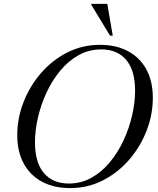

<svg xmlns="http://www.w3.org/2000/svg" viewBox="-20 -955 811 985"><path d="M764 -453.5Q764 -366.5 731.8 -283.8Q699.5 -201 642 -134.8Q584.5 -68.5 507.2 -29.2Q430 10 340 10Q256.5 10 195.5 -22.8Q134.5 -55.5 101.5 -116.5Q68.5 -177.5 68.5 -261.5Q68.5 -348.5 100.8 -431.2Q133 -514 190.5 -580.2Q248 -646.5 325.2 -685.8Q402.5 -725 492.5 -725Q576.5 -725 637.2 -692.2Q698 -659.5 731 -598.8Q764 -538 764 -453.5ZM159.5 -225.5Q159.5 -120.5 205.5 -67Q251.5 -13.5 333 -13.5Q396.5 -13.5 449.5 -43.2Q502.5 -73 544 -123.2Q585.5 -173.5 614.2 -235.8Q643 -298 658 -363.8Q673 -429.5 673 -489.5Q673 -594.5 627.2 -648Q581.5 -701.5 499.5 -701.5Q436 -701.5 383 -671.8Q330 -642 288.5 -591.8Q247 -541.5 218.2 -479.2Q189.5 -417 174.5 -351.2Q159.5 -285.5 159.5 -225.5ZM558.5 -772H544.5L448 -931L449 -935H530.5Z"/></svg>

Font: Newsreader 72pt
Style: Italic
Weight: 400
Italic angle: -17°
Designer: Hugues Gentile
Foundry: Production Type
Version: Version 1.003; ttfautohint (v1.8.3)